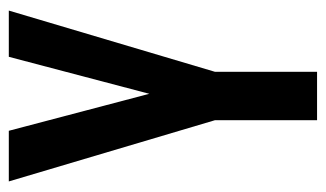

<svg xmlns="http://www.w3.org/2000/svg" viewBox="-172 -568 740 436"><g transform="rotate(-90 198.0 -350.0)"><path d="M143 -232 4 -700H119L203 -381L287 -700H392L253 -232V0H143Z"/></g></svg>

Font: SVN-Bebas Neue
Style: Bold
Weight: 700
Designer: Ryoichi Tsunekawa
Foundry: Ryoichi Tsunekawa
Version: Version 1.300; ttfautohint (v1.7.9-c794)